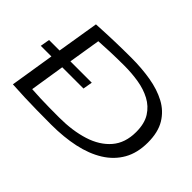

<svg xmlns="http://www.w3.org/2000/svg" viewBox="-125 -1014 1329 1329"><g transform="rotate(45 539.5 -350.0)"><path d="M24 -325 36 -394H139L189 -700Q277 -705 359 -707.5Q441 -710 526 -710Q627 -710 716.5 -695Q806 -680 874.5 -643.5Q943 -607 982.5 -542Q1022 -477 1022 -376Q1022 -274 980.5 -201Q939 -128 863.5 -81Q788 -34 685.5 -12Q583 10 461 10Q380 10 317.5 9Q255 8 198 6Q141 4 76 0L128 -325ZM465 -64Q595 -64 696 -96Q797 -128 855 -195.5Q913 -263 913 -370Q913 -453 880 -505Q847 -557 792.5 -586Q738 -615 670 -626Q602 -637 531 -637Q460 -637 391.5 -634.5Q323 -632 283 -629L245 -394H454L442 -325H234L194 -71Q240 -68 281.5 -66.5Q323 -65 367 -64.5Q411 -64 465 -64Z"/></g></svg>

Font: Georama ExtraExtended
Style: Italic
Weight: 400
Width: 8
Italic angle: -9°
Designer: Jean-Baptiste Levee
Foundry: Production Type
Version: Version 1.000